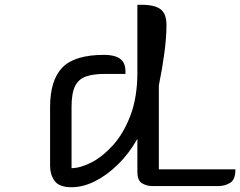

<svg xmlns="http://www.w3.org/2000/svg" viewBox="-20 -780 1007 805"><path d="M280 -331V-75Q316 -75 362.5 -98.5Q409 -122 453.5 -171Q498 -220 527 -296Q556 -372 556 -477V-760H573Q629 -760 653.5 -741Q678 -722 678 -675Q678 -623 669 -556.5Q660 -490 646 -422V-70H967Q967 -27 945 -13.5Q923 0 897 0H617Q595 0 575.5 -11.5Q556 -23 556 -60V-198Q521 -136 474.5 -90.5Q428 -45 378 -20Q328 5 280 5Q228 5 209 -21.5Q190 -48 190 -85V-331Q190 -444 241.5 -497Q293 -550 417 -550Q460 -550 483 -534Q506 -518 506 -480V-470H417Q370 -470 339.5 -459Q309 -448 294.5 -418.5Q280 -389 280 -331Z"/></svg>

Font: Warnes
Style: Regular
Weight: 400
Designer: Eduardo Rodriguez Tunni
Foundry: Eduardo Rodriguez Tunni
Version: Version 1.002; ttfautohint (v1.8.4.7-5d5b);gftools[0.9.23]